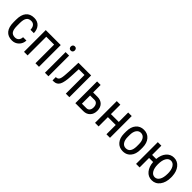

<svg xmlns="http://www.w3.org/2000/svg" viewBox="296 -1987 3298 3298"><g transform="rotate(45 1945.0 -338.0)"><path d="M248 -64Q291 -64 316.9 -90.6Q342.8 -117.2 345.2 -166.5H426.8Q423.8 -90.3 372.8 -40.3Q321.8 9.8 248 9.8Q149.9 9.8 98.4 -52Q46.9 -113.8 46.9 -235.8V-293.9Q46.9 -413.6 98.1 -475.8Q149.4 -538.1 247.6 -538.1Q328.6 -538.1 376.2 -486.8Q423.8 -435.5 426.8 -346.7H345.2Q342.3 -405.3 317.1 -434.6Q292 -463.9 247.6 -463.9Q189.9 -463.9 162.1 -426Q134.3 -388.2 133.3 -301.8V-234.4Q133.3 -141.1 160.9 -102.5Q188.5 -64 248 -64Z M897.9 0H812V-453.6H621.1V0H534.2V-528.3H897.9Z M1134.8 -633.3Q1134.8 -611.8 1122.6 -597.2Q1110.4 -582.5 1085.9 -582.5Q1062 -582.5 1049.8 -597.2Q1037.6 -611.8 1037.6 -633.3Q1037.6 -654.8 1049.8 -669.4Q1062 -684.6 1086.2 -684.6Q1110.4 -684.6 1122.6 -669.4Q1134.8 -654.3 1134.8 -633.3ZM1127.9 0H1126.5H1044.4H1042.5V-2V-500V-502H1044.4H1126.5H1127.9V-500V-2Z M1636.2 -528.3V0H1549.8V-453.6H1410.6L1402.3 -274.4Q1395.5 -125.5 1362.3 -63.2Q1329.1 -1 1255.9 0H1227.1V-79.6L1249 -81.5Q1285.2 -86.4 1300 -130.1Q1314.9 -173.8 1319.8 -302.2L1328.1 -528.3Z M1867.2 -272.5V-73.7H1974.6Q2012.7 -73.7 2033.9 -99.6Q2055.2 -125.5 2055.2 -171.4Q2055.2 -216.3 2034.2 -244.1Q2013.2 -272 1976.6 -272.5ZM1867.2 -346.2H1976.1Q2051.8 -345.7 2096.7 -299.8Q2141.6 -253.9 2141.6 -174.8Q2141.6 -95.7 2096.2 -48.1Q2050.8 -0.5 1976.1 0H1781.2V-528.3H1867.2Z M2622.6 0H2536.6V-225.6H2346.2V0H2259.3V-528.3H2346.2V-299.3H2536.6V-528.3H2622.6Z M2827.6 -274.4V-227.1Q2827.6 -150.9 2857.9 -107.4Q2888.2 -64.5 2939.9 -64.5Q3048.3 -64.5 3051.8 -217.8V-273.9Q3051.8 -349.6 3021.5 -393.6Q2990.7 -437 2939 -437Q2888.2 -437 2857.9 -393.6Q2827.6 -349.6 2827.6 -274.4ZM2741.7 -219.7V-273.9Q2741.7 -383.3 2795.4 -447.3Q2849.1 -511.2 2939 -511.2Q3028.8 -511.2 3082.5 -448.7Q3136.2 -386.7 3137.7 -279.8V-227.1Q3137.7 -118.2 3084 -54.7Q3066.4 -33.7 3044.7 -19.3Q3022.9 -4.9 2996.6 2.2Q2970.2 9.3 2939.9 9.3Q2850.1 9.3 2796.9 -52.7Q2743.7 -114.3 2741.7 -219.7Z M3525.9 -258.3Q3525.9 -169.9 3557.6 -116.9Q3589.4 -64 3643.6 -64Q3696.8 -64 3728.5 -116.7Q3760.3 -169.4 3760.3 -269Q3760.3 -358.4 3728 -411.1Q3695.8 -463.9 3642.6 -463.9Q3589.8 -463.9 3557.9 -411.1Q3525.9 -358.4 3525.9 -258.3ZM3342.3 -304.2H3440.9Q3450.2 -411.6 3505.1 -474.9Q3560.1 -538.1 3642.6 -538.1Q3730.5 -538.1 3786.1 -469Q3841.8 -399.9 3846.7 -288.1L3847.2 -258.3Q3847.2 -139.6 3791 -64.9Q3734.9 9.8 3643.6 9.8Q3556.6 9.8 3502 -56.9Q3447.3 -123.5 3440.4 -230H3342.3V0H3256.3V-528.3H3342.3Z"/></g></svg>

Font: MAUL Condensed
Style: Condensed Regular
Weight: 400
Designer: MAUL
Version: Version 1.0; 2020; ttfautohint (v1.8.3)